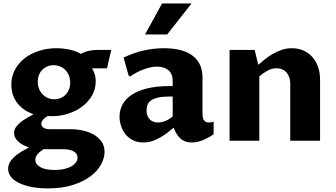

<svg xmlns="http://www.w3.org/2000/svg" viewBox="-20 -802 1916 1094"><path d="M227.5 48.3Q219.2 54.2 210.9 60.5Q202.6 66.9 196 74.2Q189.5 81.5 185.3 90.1Q181.2 98.6 181.2 108.4Q181.2 133.3 209.2 149.9Q237.3 166.5 291.5 166.5Q323.7 166.5 348.1 160.4Q372.6 154.3 388.9 144.3Q405.3 134.3 413.6 121.6Q421.9 108.9 421.9 95.7Q421.9 73.7 400.4 61Q378.9 48.3 340.3 48.3ZM145 38.1Q103.5 23.9 81.8 2.7Q60.1 -18.6 60.1 -44.4Q60.1 -61.5 69.8 -76.2Q79.6 -90.8 95.2 -103.8Q110.8 -116.7 130.6 -128.2Q150.4 -139.6 170.9 -150.9Q134.3 -164.1 110.1 -183.3Q85.9 -202.6 71.3 -225.1Q56.6 -247.6 50.5 -272Q44.4 -296.4 44.4 -319.8Q44.4 -365.7 64.7 -404.1Q85 -442.4 120.1 -469.7Q155.3 -497.1 202.1 -512.2Q249 -527.3 302.2 -527.3Q321.3 -527.3 340.6 -525.1Q359.9 -522.9 377.9 -519Q396 -515.1 412.1 -509Q428.2 -502.9 440.9 -495.1Q448.2 -499 457.5 -503.2Q466.8 -507.3 478.5 -510.5Q490.2 -513.7 505.4 -515.6Q520.5 -517.6 539.6 -517.6H613.8L589.8 -412.6H504.4Q510.7 -402.3 518.1 -383.5Q525.4 -364.7 525.4 -338.4Q525.4 -295.4 504.9 -259Q484.4 -222.7 450 -196.3Q415.5 -169.9 370.6 -155Q325.7 -140.1 276.9 -140.1Q271 -140.1 264.9 -140.4Q258.8 -140.6 252.4 -141.1Q246.6 -137.7 240.2 -133.3Q233.9 -128.9 228.3 -123.3Q222.7 -117.7 219 -111.1Q215.3 -104.5 215.3 -97.2Q215.3 -83.5 227.3 -74.7Q239.3 -65.9 261.7 -65.9H380.9Q416 -65.9 450.9 -58.6Q485.8 -51.3 513.4 -35.6Q541 -20 558.3 4.4Q575.7 28.8 575.7 63Q575.7 98.1 555.7 135.3Q535.6 172.4 495.4 202.6Q455.1 232.9 394.5 252.2Q334 271.5 253.4 271.5Q204.6 271.5 163.1 263.9Q121.6 256.3 91.1 241.9Q60.5 227.5 43.5 206.8Q26.4 186 26.4 160.2Q26.4 138.7 37.4 120.8Q48.3 103 65.4 88.1Q82.5 73.2 103.8 61Q125 48.8 145 38.1ZM195.3 -336.4Q195.3 -314 202.6 -295.7Q210 -277.3 222.9 -264.2Q235.8 -251 252.9 -243.7Q270 -236.3 289.6 -236.3Q308.1 -236.3 324.5 -242.9Q340.8 -249.5 353.3 -262Q365.7 -274.4 372.8 -292Q379.9 -309.6 379.9 -331.5Q379.9 -353.5 372.6 -371.8Q365.2 -390.1 352.3 -403.3Q339.4 -416.5 322.3 -423.6Q305.2 -430.7 285.6 -430.7Q267.1 -430.7 250.7 -424.1Q234.4 -417.5 221.9 -405.3Q209.5 -393.1 202.4 -375.7Q195.3 -358.4 195.3 -336.4Z M969.7 -74.7Q955.1 -62.5 936.5 -47.9Q918 -33.2 896 -20.3Q874 -7.3 849.1 1.2Q824.2 9.8 796.4 9.8Q762.7 9.8 737.3 -3.2Q711.9 -16.1 695.1 -37.1Q678.2 -58.1 669.7 -84.5Q661.1 -110.8 661.1 -137.2Q661.1 -173.3 677.5 -205.1Q693.8 -236.8 728.5 -260.5Q763.2 -284.2 816.9 -297.9Q870.6 -311.5 944.8 -311.5H963.9V-341.8Q963.9 -381.3 939.5 -401.9Q915 -422.4 874 -422.4Q856 -422.4 836.2 -418Q816.4 -413.6 796.4 -406Q776.4 -398.4 757.3 -388.2Q738.3 -377.9 721.7 -366.2L712.9 -371.1L684.1 -474.1Q747.1 -503.4 803.2 -515.4Q859.4 -527.3 913.6 -527.3Q960 -527.3 1000.2 -518.6Q1040.5 -509.8 1070.1 -490Q1099.6 -470.2 1116.7 -438.5Q1133.8 -406.7 1133.8 -360.4V-152.3Q1133.8 -143.6 1135.3 -135Q1136.7 -126.5 1140.6 -119.6Q1144.5 -112.8 1151.4 -108.4Q1158.2 -104 1168.9 -104Q1175.8 -104 1182.4 -105Q1189 -106 1197.3 -109.4V-37.1Q1165.5 -15.1 1133.8 -2.7Q1102.1 9.8 1072.3 9.8Q1033.7 9.8 1008.8 -12.2Q983.9 -34.2 969.7 -74.7ZM963.9 -252H945.3Q906.7 -252 881.6 -246.3Q856.4 -240.7 841.6 -230.5Q826.7 -220.2 820.8 -205.8Q814.9 -191.4 814.9 -173.3Q814.9 -154.8 820.3 -141.8Q825.7 -128.9 834.7 -120.4Q843.8 -111.8 855.7 -107.9Q867.7 -104 880.9 -104Q898.9 -104 919.7 -111.6Q940.4 -119.1 963.9 -138.7ZM806.6 -605.5 903.3 -782.2H1071.3L932.6 -605.5Z M1288.1 -517.6H1431.2L1451.7 -432.6Q1468.3 -447.3 1489 -463.9Q1509.8 -480.5 1533.9 -494.6Q1558.1 -508.8 1585.4 -518.1Q1612.8 -527.3 1642.6 -527.3Q1678.7 -527.3 1708.3 -514.4Q1737.8 -501.5 1759 -478Q1780.3 -454.6 1792 -421.6Q1803.7 -388.7 1803.7 -348.6V0H1633.8V-324.2Q1633.8 -346.2 1627.7 -362.8Q1621.6 -379.4 1611.1 -390.6Q1600.6 -401.9 1586.4 -407.5Q1572.3 -413.1 1556.2 -413.1Q1529.3 -413.1 1505.1 -399.9Q1481 -386.7 1457.5 -366.7V0H1288.1Z"/></svg>

Font: Proza Libre
Style: Bold
Weight: 700
Designer: Jasper de Waard
Foundry: Jasper de Waard
Version: Version 1.000; ttfautohint (v1.4.1.8-43bc)